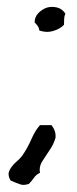

<svg xmlns="http://www.w3.org/2000/svg" viewBox="-20 -431 224 555"><path d="M168.9 -391.6Q166 -384.8 165.5 -377Q165 -369.1 165 -359.4Q154.3 -347.7 134.8 -341.8Q126 -338.9 117.2 -338.9Q105.5 -338.9 93.8 -342.8Q92.8 -350.6 88.9 -356Q85 -361.3 80.1 -366.2Q80.1 -381.8 90.8 -393.1Q101.6 -404.3 116.2 -409.2Q123 -411.1 130.9 -411.1Q137.7 -411.1 145.5 -409.2Q160.2 -405.3 168.9 -391.6ZM128.9 -69.3Q140.6 -53.7 140.6 -40V-33.2Q135.7 -15.6 125 0.5Q114.3 16.6 103.5 33.2Q94.7 45.9 94.7 60.5Q94.7 64.5 95.7 68.4Q85 73.2 78.1 83Q71.3 92.8 63.5 100.6Q54.7 103.5 47.9 103.5Q41 103.5 35.2 100.6Q23.4 96.7 10.7 90.8Q4.9 81.1 4.9 73.2V69.3Q6.8 60.5 13.2 51.8Q19.5 43 28.8 35.2Q38.1 27.3 43.9 19.5Q59.6 -2.9 70.8 -28.8Q82 -54.7 95.7 -69.3Z"/></svg>

Font: Crafty Girls
Style: Regular
Weight: 400
Designer: Crystal Kluge
Foundry: Font Diner, Inc DBA Tart Workshop
Version: Version 1.001